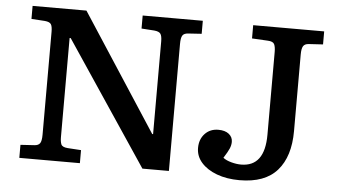

<svg xmlns="http://www.w3.org/2000/svg" viewBox="-50 -783 1548 881"><g transform="rotate(5 724.0 -343.0)"><path d="M66 0V-60L130 -64Q148 -65 155.5 -75.5Q163 -86 163 -115V-589Q163 -614 156.5 -624Q150 -634 128 -636L66 -640V-700H314L664 -162H668V-589Q668 -614 661 -624Q654 -634 632 -636L573 -640V-700H850V-640L789 -636Q769 -635 762 -624Q755 -613 755 -585V0H633L253 -568H248V-111Q248 -91 253 -78.5Q258 -66 283 -64L345 -60V0ZM1081 14Q1022 14 976.5 -3Q931 -20 905 -49.5Q879 -79 879 -117Q879 -157 903 -182.5Q927 -208 965 -208Q996 -208 1013.5 -194Q1031 -180 1031 -158Q1031 -143 1024.5 -127.5Q1018 -112 999 -82Q1013 -71 1037 -64.5Q1061 -58 1082 -58Q1191 -58 1191 -205V-586Q1191 -610 1185 -622Q1179 -634 1155 -635L1082 -639V-700H1409V-640L1344 -636Q1325 -635 1318 -623.5Q1311 -612 1311 -585V-232Q1311 -115 1254.5 -50.5Q1198 14 1081 14Z"/></g></svg>

Font: Literata 7pt Medium
Style: Regular
Weight: 500
Designer: Latin by Veronika Burian and Jose Scaglione. Greek by Irene Vlachou. Cyrillic by Vera Evstafieva.
Foundry: TypeTogether
Version: Version 3.002